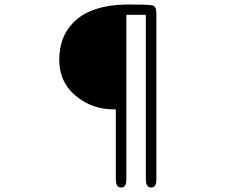

<svg xmlns="http://www.w3.org/2000/svg" viewBox="-20 -779 1040 857"><path d="M521 58Q497 58 497 22V-286Q497 -291 492 -291H487Q395 -291 326 -345Q245 -407 244.5 -510.5Q244 -614 307 -678Q386 -759 556 -759Q643 -759 660.5 -755Q678 -751 678 -718V22Q678 58 655 58Q631 58 631 22V-708Q631 -713 626 -713H549Q544 -713 544 -708V22Q544 58 521 58Z"/></svg>

Font: Resource Han Rounded JP Light
Style: Regular
Weight: 300
Designer: Cyano Hao (round all glyphs); Ryoko NISHIZUKA 西塚涼子 (kana, bopomofo & ideographs); Paul D. Hunt (Latin, Greek & Cyrillic)
Foundry: Cyano Hao
Version: 0.990